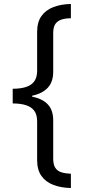

<svg xmlns="http://www.w3.org/2000/svg" viewBox="-20 -812 431 967"><path d="M44 -365Q84 -365 111.5 -374Q139 -383 153 -403Q167 -423 167 -455V-651Q167 -701 189 -731.5Q211 -762 249.5 -776.5Q288 -791 337 -792V-720Q310 -720 290 -713.5Q270 -707 259 -691.5Q248 -676 248 -645V-450Q248 -400 221 -370.5Q194 -341 142 -330V-325Q194 -315 221 -286Q248 -257 248 -206V-13Q248 18 259 34Q270 50 290 56Q310 62 337 63V135Q288 134 249.5 119.5Q211 105 189 74.5Q167 44 167 -6V-201Q167 -234 153 -253.5Q139 -273 111.5 -282Q84 -291 44 -291Z"/></svg>

Font: gurmukhi15
Style: Book
Weight: 400
Designer: Jelle Bosma - Monotype Design Team
Foundry: Monotype Imaging Inc.
Version: Version 2.003